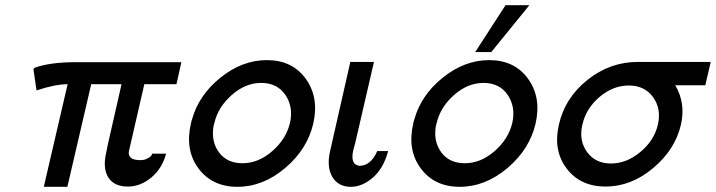

<svg xmlns="http://www.w3.org/2000/svg" viewBox="-20 -712 2763 741"><path d="M109 -445Q110 -448 115 -451Q174 -472 272 -472H680L661 -387H537L477 -126Q474 -94 521 -94Q539 -94 550 -101Q562 -107 565 -113Q565 -114 566 -116Q567 -118 567 -119H621Q606 -62 564 -27Q522 8 474 8Q423 8 400.5 -23.5Q378 -55 387 -109Q393 -142 412 -224L449 -387H332L240 9H149L241 -387Q193 -387 121 -363Z M717 -236Q719 -246 721 -251Q747 -345 831 -412.5Q915 -480 1010 -480Q1108 -480 1160 -408Q1212 -336 1189 -235Q1166 -136 1080.5 -63.5Q995 9 896 9Q799 9 746 -62Q693 -133 717 -236ZM807 -236Q807 -235 806 -233Q805 -231 805 -230Q793 -169 824 -125.5Q855 -82 916 -82Q977 -82 1030.5 -128.5Q1084 -175 1099 -237Q1113 -299 1081.5 -345.5Q1050 -392 988 -392Q927 -392 874 -345Q821 -298 807 -236Z M1254 -129 1332 -473H1423V-472L1350 -156Q1349 -155 1348.5 -152.5Q1348 -150 1348 -149L1344 -135Q1330 -77 1367 -72Q1411 -72 1436 -129H1478Q1460 -62 1419 -26.5Q1378 9 1334 9Q1285 9 1262.5 -29.5Q1240 -68 1254 -129Z M1814 -511 1931 -692H2023L1876 -511ZM1575 -236Q1577 -246 1579 -251Q1605 -345 1689 -412.5Q1773 -480 1868 -480Q1966 -480 2018 -408Q2070 -336 2047 -235Q2024 -136 1938.5 -63.5Q1853 9 1754 9Q1657 9 1604 -62Q1551 -133 1575 -236ZM1665 -236Q1665 -235 1664 -233Q1663 -231 1663 -230Q1651 -169 1682 -125.5Q1713 -82 1774 -82Q1835 -82 1888.5 -128.5Q1942 -175 1957 -237Q1971 -299 1939.5 -345.5Q1908 -392 1846 -392Q1785 -392 1732 -345Q1679 -298 1665 -236Z M2137 -231Q2160 -334 2247 -403.5Q2334 -473 2442 -473H2723L2702 -383H2586Q2627 -314 2608 -231Q2586 -135 2501 -63.5Q2416 8 2317 8Q2220 8 2167 -61.5Q2114 -131 2137 -231ZM2228 -232Q2226 -226 2226 -224Q2215 -166 2247 -123.5Q2279 -81 2338 -81Q2398 -81 2451.5 -125.5Q2505 -170 2519 -231Q2533 -292 2500.5 -337Q2468 -382 2407 -382Q2346 -382 2294 -338Q2242 -294 2228 -232Z"/></svg>

Font: Coval
Style: Book Italic
Weight: 350
Foundry: Context Ltd
Version: Version 001.000